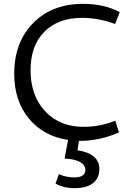

<svg xmlns="http://www.w3.org/2000/svg" viewBox="-20 -723 685 999"><path d="M396 10H391L383 59Q497 76 497 157Q497 204 463.5 230Q430 256 368 256Q311 256 269 232L286 183Q323 200 367 200Q424 200 424 161Q424 135 395.5 119.5Q367 104 316 102L334 5Q206 -14 130 -106.5Q54 -199 54 -339Q54 -503 152.5 -603Q251 -703 412 -703Q522 -703 603 -660L579 -598Q494 -630 407 -630Q282 -630 210.5 -557.5Q139 -485 139 -358Q139 -225 215 -144Q291 -63 415 -63Q500 -63 580 -95L599 -34Q499 10 396 10Z"/></svg>

Font: Cantarell
Style: Regular
Weight: 400
Designer: Dave Crossland, Nikolaus Waxweiler, Florian Fecher, Jacques Le Bailly, Eben Sorkin, Alexei Vanyashin, Alexios Zavras, Em
Version: Version 0.303